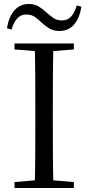

<svg xmlns="http://www.w3.org/2000/svg" viewBox="-20 -947 445 967"><path d="M15 -805Q24 -861 52 -894Q80 -927 124 -927Q154 -927 174.5 -914.5Q195 -902 212 -886Q230 -870 248 -857Q266 -844 292 -844Q320 -844 338 -863.5Q356 -883 367 -920L390 -913Q381 -856 353 -823.5Q325 -791 280 -791Q249 -791 229.5 -803Q210 -815 193 -830Q176 -847 157.5 -860.5Q139 -874 113 -874Q85 -874 67 -854.5Q49 -835 38 -798ZM53 0V-30L191 -42H212L352 -30V0ZM155 0Q157 -84 157.5 -168Q158 -252 158 -337V-391Q158 -476 157.5 -560.5Q157 -645 155 -728H249Q247 -645 246.5 -560.5Q246 -476 246 -391V-337Q246 -252 246.5 -168Q247 -84 249 0ZM53 -698V-728H352V-698L212 -687H191Z"/></svg>

Font: Noto Serif TC
Style: Regular
Weight: 400
Designer: Ryoko NISHIZUKA  (kana & ideographs); Frank Grießhammer (Latin, Greek & Cyrillic); Wenlong ZHANG  (bopomofo); Sandoll Co
Foundry: Adobe
Version: Version 2.003-H1;hotconv 1.1.1;makeotfexe 2.6.0